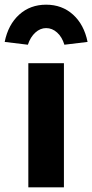

<svg xmlns="http://www.w3.org/2000/svg" viewBox="-56 -800 394 820"><path d="M65 0V-530H217V0ZM63 -609 -36 -621Q-21 -695 26 -737.5Q73 -780 141 -780Q209 -780 256 -737.5Q303 -695 318 -621L219 -609Q209 -642 188 -661Q167 -680 141 -680Q116 -680 95 -661Q74 -642 63 -609Z"/></svg>

Font: Readex Pro bold
Style: Bold
Weight: 700
Designer: Bonnie Shaver-Troup, Thomas Jockin
Foundry: Lexend
Version: Version 1.200; ttfautohint (v1.8.3)